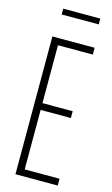

<svg xmlns="http://www.w3.org/2000/svg" viewBox="-127 -878 540 926"><g transform="rotate(15 143.0 -415.5)"><path d="M52 0V-688H263V-654H89V-365H240V-331H89V-34H263V0ZM68 -802V-831H253V-802Z"/></g></svg>

Font: Saira UltraCondensed Thin
Style: Regular
Weight: 250
Width: 1
Designer: Hector Gatti with collaboration of the Omnibus-Type team
Foundry: Omnibus-Type
Version: Version 1.101